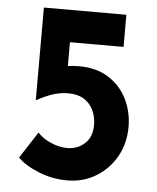

<svg xmlns="http://www.w3.org/2000/svg" viewBox="-50 -705 619 756"><g transform="rotate(5 259.5 -327.0)"><path d="M243 8Q185 8 131 -13.5Q77 -35 47 -65L115 -170Q134 -148 167.5 -133.5Q201 -119 233 -119Q273 -119 301.5 -145Q330 -171 330 -218Q330 -269 301 -301.5Q272 -334 219 -334Q188 -334 159.5 -325Q131 -316 94 -296H93V-662H419V-535H207V-441Q228 -444 251 -444Q320 -444 368 -413.5Q416 -383 441 -332.5Q466 -282 466 -223Q466 -157 436.5 -105Q407 -53 356.5 -22.5Q306 8 243 8Z"/></g></svg>

Font: Reem Kufi SemiBold
Style: Regular
Weight: 600
Designer: Khaled Hosny
Version: Version 1.001